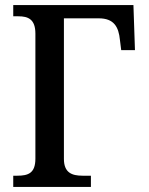

<svg xmlns="http://www.w3.org/2000/svg" viewBox="-20 -734 587 754"><path d="M32 0H337V-44H304C262 -44 231 -56 231 -110V-662H368C427 -662 446 -629 451 -577L456 -537H510L504 -714H32V-670H52C90 -670 119 -659 119 -602V-111C119 -54 91 -44 48 -44H32Z"/></svg>

Font: Noto Serif SemiCondensed Medium
Style: Regular
Weight: 500
Width: 4
Designer: Monotype Design Team
Foundry: Monotype Imaging Inc.
Version: Version 2.014